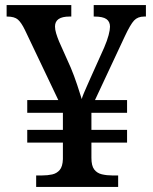

<svg xmlns="http://www.w3.org/2000/svg" viewBox="-20 -734 599 754"><path d="M122 0V-45H145Q167 -45 185 -49Q203 -53 214.5 -66.5Q226 -80 227 -109V-174H87V-224H227V-291H87V-341H209L78 -616Q64 -645 50.5 -657Q37 -669 8 -669H6V-714H260V-669H253Q196 -669 196 -630Q196 -618 200.5 -603Q205 -588 212 -571L258 -468Q271 -437 283 -401Q295 -365 301 -345Q303 -353 309 -367.5Q315 -382 322.5 -398.5Q330 -415 336 -429L389 -547Q401 -575 406.5 -596Q412 -617 412 -629Q412 -649 398 -659Q384 -669 351 -669H348V-714H553V-669H546Q521 -669 506.5 -653.5Q492 -638 470 -591L353 -341H479V-291H339V-224H479V-174H339V-114Q339 -83 350 -68.5Q361 -54 380 -49.5Q399 -45 421 -45H444V0Z"/></svg>

Font: Noto Serif Gujarati Medium
Style: Regular
Weight: 500
Version: Version 2.102